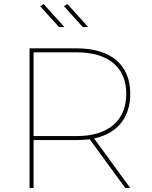

<svg xmlns="http://www.w3.org/2000/svg" viewBox="-20 -941 762 961"><path d="M302 -806 198 -921 181 -910 275 -806ZM421 -806 317 -921 300 -910 394 -806ZM632 -472C632 -616 535 -699 365 -699H128V0H148V-240H365C388 -240 409 -242 429 -244L607 0H632L451 -248C567 -273 632 -352 632 -472ZM148 -260V-679H365C522 -679 612 -604 612 -472C612 -337 522 -260 365 -260Z"/></svg>

Font: Montserrat Thin
Style: Regular
Weight: 250
Designer: Julieta Ulanovsky
Foundry: Julieta Ulanovsky
Version: Version 4.000